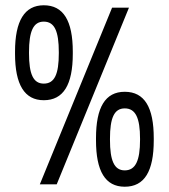

<svg xmlns="http://www.w3.org/2000/svg" viewBox="-20 -699 640 728"><path d="M344 -175V-167C344 -50 379 9 453 9C528 9 563 -50 563 -167V-175C563 -292 528 -351 453 -351C379 -351 344 -292 344 -175ZM37 -495C37 -378 73 -319 146 -319C220 -319 256 -377 256 -495V-503C256 -621 220 -679 146 -679C73 -679 37 -620 37 -503ZM90 -497V-501C90 -580 106 -617 146 -617C187 -617 203 -580 203 -501V-497C203 -418 187 -382 146 -382C106 -382 90 -418 90 -497ZM131 0H195L469 -670H405ZM397 -169V-173C397 -252 413 -288 453 -288C494 -288 511 -252 511 -173V-169C511 -90 494 -53 453 -53C413 -53 397 -90 397 -169Z"/></svg>

Font: LT Wave Mono
Style: Regular
Weight: 400
Designer: Daniel Lyons
Version: Version 2.5 (Glyphs App)